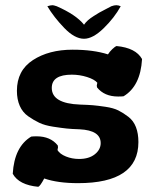

<svg xmlns="http://www.w3.org/2000/svg" viewBox="-20 -698 596 738"><path d="M29 -30Q35 -134 100 -173Q107 -174 121 -174Q174 -174 202 -139Q202 -138 202.5 -135.5Q203 -133 203 -132Q203 -129 201 -121Q210 -106 233.5 -96.5Q257 -87 284 -87Q322 -87 344.5 -105Q367 -123 367 -148Q367 -197 286 -201Q255 -202 236 -204Q217 -206 184.5 -211Q152 -216 131 -226Q110 -236 88.5 -251Q67 -266 56 -291Q45 -316 45 -349Q45 -427 106.5 -467Q168 -507 259 -507Q339 -507 395 -489Q401 -499 411.5 -509Q422 -519 428 -521Q502 -514 526 -471Q520 -367 455 -328Q448 -327 434 -327Q381 -327 353 -362Q353 -363 352.5 -365.5Q352 -368 352 -369Q352 -372 354 -380Q343 -393 314.5 -402Q286 -411 256 -411Q179 -411 179 -360Q179 -300 288 -296Q319 -295 337 -293.5Q355 -292 385.5 -287.5Q416 -283 435 -273.5Q454 -264 473.5 -249Q493 -234 502.5 -209.5Q512 -185 512 -152Q512 6 280 6Q202 6 150 -12Q134 18 127 20Q53 13 29 -30ZM162 -674Q174 -678 182 -678Q186 -678 198 -674Q273 -641 303 -603Q309 -612 318 -620Q327 -628 340.5 -636.5Q354 -645 361.5 -649.5Q369 -654 387 -663Q405 -672 408 -674Q419 -678 427 -678Q435 -678 444 -674Q420 -630 378.5 -589.5Q337 -549 303 -549Q267 -549 227 -590.5Q187 -632 162 -674Z"/></svg>

Font: Gorditas
Style: Regular
Weight: 400
Designer: Gustavo Dipre (gbrenda1987@gmail.com)
Foundry: Gustavo Dipre (gbrenda1987@gmail.com)
Version: Version 1.001